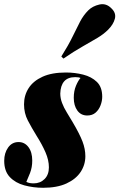

<svg xmlns="http://www.w3.org/2000/svg" viewBox="-41 -877 567 911"><path d="M84 -14Q92 -10 100.5 -8.5Q109 -7 119 -7Q150 -7 170.5 -27.5Q191 -48 191 -83Q191 -117 175 -154Q159 -191 133 -232Q109 -271 91 -305.5Q73 -340 73 -382Q73 -425 95 -459Q117 -493 161 -513Q205 -533 272 -533Q314 -533 353.5 -523Q393 -513 418.5 -488.5Q444 -464 444 -418Q444 -398 436 -377Q428 -356 412.5 -342.5Q397 -329 373 -329Q343 -329 326 -352.5Q309 -376 309 -413Q309 -445 319.5 -470Q330 -495 341 -507Q333 -511 316 -511Q281 -511 263.5 -491Q246 -471 245 -433Q245 -411 253.5 -388.5Q262 -366 276 -343.5Q290 -321 304 -297Q337 -241 350.5 -205.5Q364 -170 364 -136Q364 -95 341.5 -61Q319 -27 274.5 -6.5Q230 14 164 14Q117 14 74.5 2.5Q32 -9 5.5 -37Q-21 -65 -21 -114Q-21 -151 -2.5 -177Q16 -203 47 -203Q76 -203 94 -179Q112 -155 112 -115Q112 -83 101.5 -56Q91 -29 84 -14ZM250 -609Q284 -663 303.5 -703.5Q323 -744 339 -774.5Q355 -805 378 -828Q398 -848 430.5 -855.5Q463 -863 488 -837Q511 -815 504 -788Q497 -761 472 -736Q451 -715 421 -697Q391 -679 351 -656.5Q311 -634 260 -599Z"/></svg>

Font: Playfair Display Black
Style: Italic
Weight: 900
Italic angle: -14°
Designer: Claus Eggers Sørensen
Foundry: Claus Eggers Sørensen
Version: Version 1.203